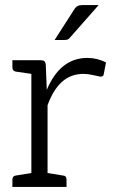

<svg xmlns="http://www.w3.org/2000/svg" viewBox="-20 -739 454 759"><path d="M399 -492 390 -445Q389 -436 377 -436Q370 -437 348.5 -442Q327 -447 311 -447Q260 -447 225 -415.5Q190 -384 168 -323V-55L230 -45Q243 -44 243 -29V0H29V-29Q29 -43 42 -45L104 -55V-447L42 -456Q29 -459 29 -472V-501H140Q151 -501 155.5 -497Q160 -493 161 -482L165 -384Q218 -510 325 -510Q365 -510 399 -492ZM273 -701Q279 -711 286.5 -715Q294 -719 307 -719H370L258 -592Q253 -585 248 -583Q243 -581 234 -581H196Z"/></svg>

Font: Aleo Light
Style: Regular
Weight: 300
Designer: Alessio Laiso
Foundry: Alessio Laiso
Version: Version 2.000